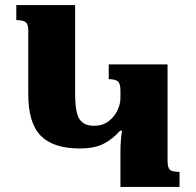

<svg xmlns="http://www.w3.org/2000/svg" viewBox="-20 -734 769 754"><path d="M453 0V-138Q453 -160 454.5 -180.5Q456 -201 459 -221H452Q425 -190 389 -170.5Q353 -151 293 -151Q189 -151 140 -201Q91 -251 91 -364V-615Q91 -639 80.5 -647Q70 -655 44 -655V-714H275V-368Q275 -291 292.5 -265.5Q310 -240 349 -240Q383 -240 406 -257.5Q429 -275 441 -300Q453 -325 453 -349V-377Q453 -406 443 -414.5Q433 -423 407 -423V-481H638V-103Q638 -76 647 -67.5Q656 -59 685 -59V0Z"/></svg>

Font: Noto Serif Armenian SemiCondensed Black
Style: Regular
Weight: 900
Width: 4
Designer: Monotype Design Team
Foundry: Monotype Imaging Inc.
Version: Version 2.008; ttfautohint (v1.8.4.7-5d5b)